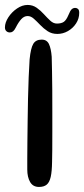

<svg xmlns="http://www.w3.org/2000/svg" viewBox="-58 -752 341 778"><path d="M100 5.5Q75.5 5.5 64 -14.5Q52.5 -34.5 52.5 -65Q52.5 -79 52.5 -108.2Q52.5 -137.5 53 -177Q53.5 -216.5 54 -261.5Q54.5 -306.5 55.5 -352.2Q56.5 -398 58.2 -439Q60 -480 62 -511.5Q66.5 -557 76.8 -574.2Q87 -591.5 111 -591.5Q132 -591.5 140.5 -573.2Q149 -555 151.5 -522Q152 -499.5 152.8 -464.2Q153.5 -429 153.8 -387Q154 -345 154 -301.5Q154 -258 154 -217.8Q154 -177.5 153.8 -145.5Q153.5 -113.5 153 -96Q152.5 -57.5 147.5 -35.2Q142.5 -13 131.2 -3.8Q120 5.5 100 5.5ZM-18 -620.5Q-26.5 -620.5 -32.2 -625.8Q-38 -631 -38 -641Q-38 -660.5 -24.2 -681.8Q-10.5 -703 10.8 -717.5Q32 -732 54 -732Q74.5 -732 90.8 -720.5Q107 -709 120.2 -694.2Q133.5 -679.5 146 -668Q158.5 -656.5 172.5 -656.5Q190 -656.5 200.2 -663.2Q210.5 -670 219.5 -691.5Q226.5 -709 232.5 -714.5Q238.5 -720 247 -720Q253 -720 258 -715.8Q263 -711.5 263 -700Q263 -676.5 250.2 -657Q237.5 -637.5 217.2 -626Q197 -614.5 174.5 -614.5Q152 -614.5 135.2 -625.5Q118.5 -636.5 105 -650.8Q91.5 -665 79.2 -676Q67 -687 54 -687Q39.5 -687 28 -674.2Q16.5 -661.5 6 -640.5Q0.5 -629.5 -5.2 -625Q-11 -620.5 -18 -620.5Z"/></svg>

Font: Gluten Light
Style: Regular
Weight: 300
Designer: Tyler Finck
Foundry: Etcetera Type Company
Version: Version 1.300